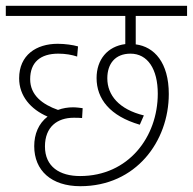

<svg xmlns="http://www.w3.org/2000/svg" viewBox="-20 -642 665 662"><path d="M256 -35C186 -35 135 -67 135 -137C135 -205 178 -236 234 -236C244 -236 255 -236 263 -235L265 -269C257 -270 244 -272 232 -272C214 -272 196 -269 180 -263C126 -282 84 -314 84 -369C84 -427 119 -457 181 -457C206 -457 228 -453 246 -447L249 -482C232 -487 204 -491 179 -491C105 -491 46 -452 46 -372C46 -311 86 -265 144 -240C113 -216 98 -180 98 -138C98 -54 157 0 257 0C449 0 562 -155 562 -318C562 -426 512 -481 448 -489V-587H625V-622H0V-587H412V-490C350 -482 313 -436 313 -373C313 -301 359 -242 462 -212L476 -244C390 -265 350 -314 350 -372C350 -422 377 -457 430 -457C489 -457 524 -404 524 -319C524 -170 423 -35 256 -35Z"/></svg>

Font: Noto Sans SemiCondensed ExtraLight
Style: Italic
Weight: 200
Width: 4
Italic angle: -12°
Designer: Monotype Design Team
Foundry: Monotype Imaging Inc.
Version: Version 2.013